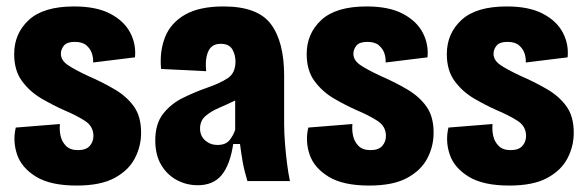

<svg xmlns="http://www.w3.org/2000/svg" viewBox="-20 -562 1818 596"><path d="M218 14Q137 14 92 -13.5Q47 -41 33 -82.5Q19 -124 29 -166L166 -177Q164 -159 168 -140.5Q172 -122 185 -109Q198 -96 222 -96Q247 -96 258.5 -109Q270 -122 270 -140Q270 -170 243.5 -187Q217 -204 179 -220Q145 -235 109 -256Q73 -277 48.5 -310Q24 -343 24 -394Q24 -458 69.5 -500Q115 -542 210 -542Q279 -542 322 -519.5Q365 -497 384 -461Q403 -425 399 -384L269 -368Q270 -381 265.5 -395.5Q261 -410 248.5 -421Q236 -432 212 -432Q188 -432 178.5 -420.5Q169 -409 169 -395Q169 -375 190 -360.5Q211 -346 254 -326Q300 -306 337 -284Q374 -262 396 -231Q418 -200 418 -150Q418 -108 398.5 -70.5Q379 -33 335.5 -9.5Q292 14 218 14Z M594 13Q559 13 529 -3Q499 -19 480.5 -50Q462 -81 462 -126Q462 -178 486.5 -209Q511 -240 547.5 -258Q584 -276 621 -289Q662 -303 686.5 -319Q711 -335 711 -371Q711 -392 701 -409Q691 -426 665 -426Q637 -426 626.5 -402.5Q616 -379 620 -341L480 -348Q475 -403 492.5 -447Q510 -491 554.5 -516.5Q599 -542 674 -542Q780 -542 821 -487Q862 -432 862 -327V-177Q862 -151 864.5 -118.5Q867 -86 871 -54.5Q875 -23 880 0H748Q738 -33 733.5 -58.5Q729 -84 725 -115H704Q694 -50 668 -18.5Q642 13 594 13ZM655 -112Q681 -112 693 -127.5Q705 -143 710 -159V-250Q685 -238 659.5 -227Q634 -216 617.5 -201.5Q601 -187 601 -163Q601 -140 617 -126Q633 -112 655 -112Z M1126 14Q1045 14 1000 -13.5Q955 -41 941 -82.5Q927 -124 937 -166L1074 -177Q1072 -159 1076 -140.5Q1080 -122 1093 -109Q1106 -96 1130 -96Q1155 -96 1166.5 -109Q1178 -122 1178 -140Q1178 -170 1151.5 -187Q1125 -204 1087 -220Q1053 -235 1017 -256Q981 -277 956.5 -310Q932 -343 932 -394Q932 -458 977.5 -500Q1023 -542 1118 -542Q1187 -542 1230 -519.5Q1273 -497 1292 -461Q1311 -425 1307 -384L1177 -368Q1178 -381 1173.5 -395.5Q1169 -410 1156.5 -421Q1144 -432 1120 -432Q1096 -432 1086.5 -420.5Q1077 -409 1077 -395Q1077 -375 1098 -360.5Q1119 -346 1162 -326Q1208 -306 1245 -284Q1282 -262 1304 -231Q1326 -200 1326 -150Q1326 -108 1306.5 -70.5Q1287 -33 1243.5 -9.5Q1200 14 1126 14Z M1561 14Q1480 14 1435 -13.5Q1390 -41 1376 -82.5Q1362 -124 1372 -166L1509 -177Q1507 -159 1511 -140.5Q1515 -122 1528 -109Q1541 -96 1565 -96Q1590 -96 1601.5 -109Q1613 -122 1613 -140Q1613 -170 1586.5 -187Q1560 -204 1522 -220Q1488 -235 1452 -256Q1416 -277 1391.5 -310Q1367 -343 1367 -394Q1367 -458 1412.5 -500Q1458 -542 1553 -542Q1622 -542 1665 -519.5Q1708 -497 1727 -461Q1746 -425 1742 -384L1612 -368Q1613 -381 1608.5 -395.5Q1604 -410 1591.5 -421Q1579 -432 1555 -432Q1531 -432 1521.5 -420.5Q1512 -409 1512 -395Q1512 -375 1533 -360.5Q1554 -346 1597 -326Q1643 -306 1680 -284Q1717 -262 1739 -231Q1761 -200 1761 -150Q1761 -108 1741.5 -70.5Q1722 -33 1678.5 -9.5Q1635 14 1561 14Z"/></svg>

Font: Bricolage Grotesque 12pt Condensed ExtraBold
Style: Regular
Weight: 800
Width: 3
Designer: Mathieu Triay
Foundry: Atelier Triay
Version: Version 1.001; ttfautohint (v1.8.4.7-5d5b);gftools[0.9.33.de